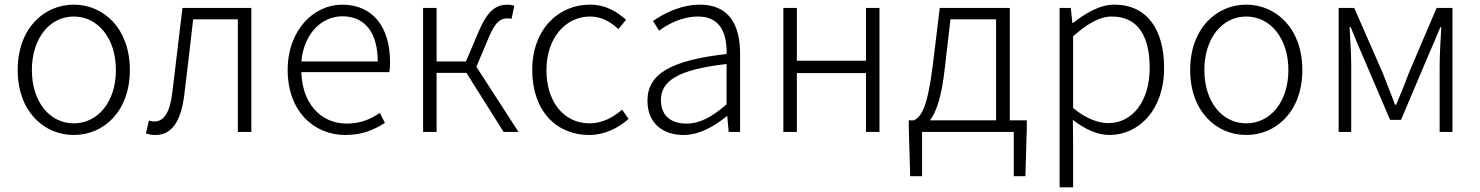

<svg xmlns="http://www.w3.org/2000/svg" viewBox="-20 -567 6360 825"><path d="M297 13C426 13 538 -89 538 -266C538 -444 426 -547 297 -547C168 -547 56 -444 56 -266C56 -89 168 13 297 13ZM297 -37C193 -37 117 -130 117 -266C117 -402 193 -496 297 -496C401 -496 478 -402 478 -266C478 -130 401 -37 297 -37Z M649 13C716 13 758 -43 772 -161C785 -269 798 -376 810 -484H1002V0H1060V-533H764C750 -413 735 -294 721 -174C711 -85 685 -45 643 -45C634 -45 627 -47 620 -49L607 6C620 11 631 13 649 13Z M1464 13C1541 13 1591 -12 1634 -39L1612 -82C1572 -54 1527 -36 1470 -36C1355 -36 1278 -127 1275 -257H1653C1655 -270 1656 -284 1656 -299C1656 -455 1579 -547 1450 -547C1329 -547 1216 -439 1216 -266C1216 -91 1327 13 1464 13ZM1275 -303C1286 -425 1364 -497 1451 -497C1544 -497 1603 -432 1603 -303Z M2027 -280 2080 -406C2110 -477 2133 -488 2161 -488C2169 -488 2171 -488 2178 -486L2190 -542C2184 -544 2173 -547 2163 -547C2114 -547 2077 -526 2037 -432L1982 -303H1856V-533H1798V0H1856V-254H1984L2144 0H2208Z M2511 13C2578 13 2635 -16 2681 -56L2653 -96C2617 -64 2569 -37 2514 -37C2402 -37 2328 -130 2328 -266C2328 -402 2409 -496 2515 -496C2565 -496 2604 -473 2637 -442L2670 -482C2633 -515 2585 -547 2514 -547C2382 -547 2267 -444 2267 -266C2267 -89 2372 13 2511 13Z M2917 13C2985 13 3049 -24 3103 -68H3105L3111 0H3160V-338C3160 -456 3115 -547 2988 -547C2901 -547 2827 -505 2786 -477L2812 -435C2849 -463 2910 -496 2980 -496C3081 -496 3104 -414 3102 -335C2867 -308 2762 -252 2762 -134C2762 -35 2831 13 2917 13ZM2929 -36C2870 -36 2820 -64 2820 -137C2820 -219 2892 -268 3102 -292V-119C3039 -64 2988 -36 2929 -36Z M3346 0H3404V-253H3701V0H3759V-533H3701V-306H3404V-533H3346Z M4064 -484H4260V-50H3976C4002 -84 4026 -147 4040 -277ZM4319 -50V-533H4018L3988 -286C3965 -104 3939 -66 3907 -50H3885V-15L3891 190H3942V0H4336V190H4386L4392 -15V-50Z M4533 238H4591V46L4590 -52C4644 -10 4697 13 4747 13C4872 13 4982 -93 4982 -275C4982 -439 4910 -547 4768 -547C4703 -547 4642 -508 4590 -468H4588L4581 -533H4533ZM4742 -38C4703 -38 4648 -55 4591 -103V-411C4653 -466 4706 -496 4757 -496C4876 -496 4920 -403 4920 -275C4920 -132 4846 -38 4742 -38Z M5335 13C5464 13 5576 -89 5576 -266C5576 -444 5464 -547 5335 -547C5206 -547 5094 -444 5094 -266C5094 -89 5206 13 5335 13ZM5335 -37C5231 -37 5155 -130 5155 -266C5155 -402 5231 -496 5335 -496C5439 -496 5516 -402 5516 -266C5516 -130 5439 -37 5335 -37Z M5732 0H5786V-288C5786 -331 5782 -397 5779 -450H5784C5799 -411 5816 -372 5832 -335L5953 -52H6000L6120 -335C6136 -372 6153 -411 6169 -450H6173C6170 -397 6166 -331 6166 -288V0H6221V-533H6153L6033 -252C6017 -207 5998 -162 5979 -117H5974C5958 -162 5939 -207 5922 -252L5799 -533H5732Z"/></svg>

Font: Source Han Sans SC Light
Style: Regular
Weight: 300
Designer: Ryoko NISHIZUKA (kana & ideographs); Paul D. Hunt (Latin, Greek & Cyrillic); Wenlong ZHANG (bopomofo); Sandoll Communica
Foundry: Adobe Systems Incorporated
Version: Version 1.004;PS 1.004;hotconv 1.0.82;makeotf.lib2.5.63406